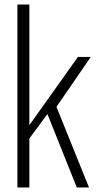

<svg xmlns="http://www.w3.org/2000/svg" viewBox="-20 -830 423 850"><path d="M57 0V-810H110V-276L325 -578H382L230 -357L374 0H320L190 -325L110 -217V0Z"/></svg>

Font: Oswald ExtraLight
Style: Regular
Weight: 250
Designer: Vernon Adams
Foundry: Vernon Adams
Version: Version 4.100; ttfautohint (v1.8.1.43-b0c9)